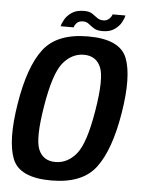

<svg xmlns="http://www.w3.org/2000/svg" viewBox="-52 -747 593 793"><g transform="rotate(5 245.0 -350.0)"><path d="M190 4.5Q58 4.5 28.8 -70.2Q-0.5 -145 24.5 -299Q49.5 -454.5 105.8 -528Q162 -601.5 290.5 -601.5Q422.5 -601.5 451.8 -527Q481 -452.5 456 -299Q430.5 -143.5 374.5 -69.5Q318.5 4.5 190 4.5ZM200.5 -73Q251 -73 287.5 -117.5Q324 -162 346.5 -298.5Q369 -434.5 349.8 -479.5Q330.5 -524.5 280 -524.5Q229.5 -524.5 193 -479.8Q156.5 -435 134 -298.5Q111.5 -162.5 130.5 -117.8Q149.5 -73 200.5 -73ZM346.5 -628.5Q324 -628.5 311.2 -636.8Q298.5 -645 288.5 -653.2Q278.5 -661.5 264 -661.5Q247 -661.5 238 -651.8Q229 -642 227.5 -633.5H173.5Q176 -646 185.8 -662.8Q195.5 -679.5 214.5 -692.2Q233.5 -705 265 -705Q286.5 -705 298.5 -697Q310.5 -689 320.8 -681Q331 -673 347 -673Q362 -673 371.5 -682.8Q381 -692.5 383 -701H436.5Q434 -689 424.8 -672Q415.5 -655 396.5 -641.8Q377.5 -628.5 346.5 -628.5Z"/></g></svg>

Font: Anybody Medium
Style: Italic
Weight: 500
Italic angle: -10°
Designer: Tyler Finck
Foundry: Etcetera Type Company
Version: Version 1.010; ttfautohint (v1.8.3) -l 8 -r 50 -G 200 -x 14 